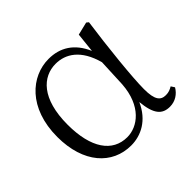

<svg xmlns="http://www.w3.org/2000/svg" viewBox="-131 -689 866 866"><g transform="rotate(-45 302.5 -256.0)"><path d="M257 14C320 14 385 -18 421 -99C429 -15 455 14 504 14C539 14 566 -5 582 -32L571 -49C557 -41 546 -36 528 -36C495 -36 477 -56 477 -125C477 -199 496 -379 515 -514L505 -522L443 -507L433 -413C399 -492 341 -526 269 -526C159 -526 48 -434 48 -249C48 -82 137 14 257 14ZM429 -345 423 -210C414 -80 337 -25 271 -25C177 -25 120 -106 120 -255C120 -422 194 -488 276 -488C338 -488 400 -452 429 -345Z"/></g></svg>

Font: Source Han Serif CN Light
Style: Regular
Weight: 300
Designer: Ryoko NISHIZUKA 西塚涼子 (kana & ideographs); Frank Grießhammer (Latin, Greek & Cyrillic); Wenlong ZHANG 张文龙 (bopomofo); San
Foundry: Adobe
Version: Version 2.003;hotconv 1.1.1;makeotfexe 2.6.0